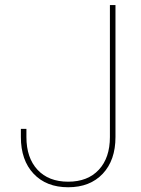

<svg xmlns="http://www.w3.org/2000/svg" viewBox="-20 -748 569 777"><path d="M255.9 9.8Q167.5 9.8 116 -44.9Q64.5 -99.6 64.5 -193.4V-226.6H86.9V-193.4Q86.9 -109.4 131.8 -61Q176.8 -12.7 255.9 -12.7Q335 -12.7 379.9 -61Q424.8 -109.4 424.8 -193.4V-727.5H447.3V-193.4Q447.3 -99.6 395.8 -44.9Q344.2 9.8 255.9 9.8Z"/></svg>

Font: Inter 24pt Thin
Style: Regular
Weight: 250
Designer: Rasmus Andersson
Foundry: rsms
Version: Version 4.001;git-66647c0bb